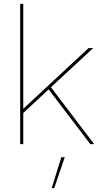

<svg xmlns="http://www.w3.org/2000/svg" viewBox="-20 -750 522 999"><path d="M233 -285 101 -162V0H85V-730H101V-184L441 -500H465L245 -296L470 0H450ZM262 229H249L299 68H317Z"/></svg>

Font: Work Sans Hairline
Style: Regular
Weight: 400
Designer: Wei Huang
Foundry: Wei Huang
Version: Version 1.032